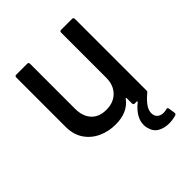

<svg xmlns="http://www.w3.org/2000/svg" viewBox="-194 -629 938 938"><g transform="rotate(-45 274.5 -160.5)"><path d="M475 128Q481 128 483 136L488 169V172Q488 178 481 181Q457 188 432 188Q400 188 375 174Q350 160 342 127Q339 117 339 105Q339 52 398 5Q400 4 399 2Q398 0 396 0H383Q373 0 373 -10V-47Q373 -49 371.5 -49.5Q370 -50 368 -48Q328 7 244 7Q196 7 154.5 -12Q113 -31 88 -68Q63 -105 63 -158V-499Q63 -509 73 -509H148Q158 -509 158 -499V-188Q158 -136 185.5 -106Q213 -76 263 -76Q313 -76 343 -106.5Q373 -137 373 -188V-499Q373 -509 383 -509H458Q468 -509 468 -499V-3Q468 -2 468 -0.5Q468 1 467 2L456 12Q406 55 406 90Q406 111 418.5 121.5Q431 132 450 132Q460 132 471 129Z"/></g></svg>

Font: BarlowMedium
Style: Regular
Weight: 500
Designer: Jeremy Tribby
Foundry: Tribby Type
Version: Version 1.422